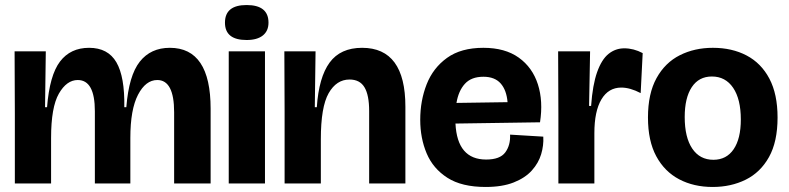

<svg xmlns="http://www.w3.org/2000/svg" viewBox="-20 -729 3135 763"><path d="M39 0V-277L38 -525H162L159 -303H167Q177 -430 218.5 -484.5Q260 -539 334 -539Q409 -539 442.5 -481.5Q476 -424 474 -303H482Q492 -429 535.5 -484Q579 -539 655 -539Q817 -539 817 -297V0H672V-283Q672 -411 605 -411Q559 -411 528.5 -352.5Q498 -294 498 -181V0H357V-287Q357 -411 289 -411Q245 -411 214 -357Q183 -303 183 -181V0Z M889 0V-525H1033V0ZM960 -570Q874 -570 874 -639Q874 -709 960 -709Q1047 -709 1047 -639Q1047 -606 1024.5 -588Q1002 -570 960 -570Z M1111 0V-286L1110 -525H1234L1231 -303H1239Q1247 -422 1290 -480.5Q1333 -539 1419 -539Q1591 -539 1591 -305V0H1447V-288Q1447 -351 1428.5 -382Q1410 -413 1369 -413Q1317 -413 1286 -358.5Q1255 -304 1255 -176V0Z M1910 14Q1815 14 1758 -22.5Q1701 -59 1675.5 -119.5Q1650 -180 1650 -253Q1650 -329 1675.5 -394Q1701 -459 1756.5 -499Q1812 -539 1901 -539Q1987 -539 2041.5 -500Q2096 -461 2117.5 -394Q2139 -327 2126 -243L1790 -238Q1797 -95 1912 -95Q1967 -95 1988 -123.5Q2009 -152 2007 -194L2139 -186Q2141 -151 2130.5 -116Q2120 -81 2093.5 -51.5Q2067 -22 2021.5 -4Q1976 14 1910 14ZM1901 -424Q1853 -424 1827.5 -396Q1802 -368 1794 -320L1997 -323Q1993 -371 1969.5 -397.5Q1946 -424 1901 -424Z M2199 0V-277L2198 -525H2325L2321 -308H2329Q2335 -392 2353 -442.5Q2371 -493 2398.5 -515Q2426 -537 2461 -537Q2498 -537 2534 -518L2526 -359Q2484 -381 2449 -381Q2398 -381 2370 -334Q2342 -287 2342 -200V0Z M2812 14Q2737 14 2679 -16.5Q2621 -47 2588 -108Q2555 -169 2555 -262Q2555 -357 2589 -418.5Q2623 -480 2681.5 -509.5Q2740 -539 2813 -539Q2889 -539 2947 -508.5Q3005 -478 3037.5 -416.5Q3070 -355 3070 -262Q3070 -166 3036 -105Q3002 -44 2943.5 -15Q2885 14 2812 14ZM2815 -94Q2867 -94 2895.5 -136Q2924 -178 2924 -254Q2924 -335 2893.5 -380Q2863 -425 2809 -425Q2757 -425 2729 -382.5Q2701 -340 2701 -264Q2701 -183 2731 -138.5Q2761 -94 2815 -94Z"/></svg>

Font: Bricolage Grotesque 96pt Bricolage Grotesque 48pt Regular
Style: Bold
Weight: 700
Designer: Mathieu Triay
Foundry: Atelier Triay
Version: Version 1.001; ttfautohint (v1.8.4.7-5d5b);gftools[0.9.33.de